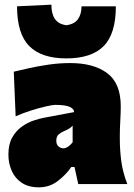

<svg xmlns="http://www.w3.org/2000/svg" viewBox="-20 -788 573 822"><path d="M147 14Q102 14 73 -5.5Q44 -25 30 -57Q16 -89 16 -126Q16 -170.5 32.2 -199.2Q48.5 -228 73 -245.5Q97.5 -263 123.5 -271.8Q149.5 -280.5 169 -284L297 -308Q298 -321 279.2 -330Q260.5 -339 216 -339Q205 -339 175.5 -332.2Q146 -325.5 110.8 -314.2Q75.5 -303 47 -290L39 -481Q64.5 -487 103 -495.8Q141.5 -504.5 187.2 -511.2Q233 -518 281 -518Q381 -518 439 -474.8Q497 -431.5 497 -333Q497 -307 495 -271.5Q493 -236 493 -212V-190Q493 -147.5 499 -99.8Q505 -52 525 0H315L299 -73H285Q265 -42.5 229 -14.2Q193 14 147 14ZM251 -153Q261.5 -153 272.2 -160.5Q283 -168 291 -179V-250Q285 -243.5 277.2 -238.2Q269.5 -233 253 -226Q242 -221.5 231.5 -212.8Q221 -204 221 -186Q221 -169 230.8 -161Q240.5 -153 251 -153ZM264 -538Q157.5 -538 105.2 -590.8Q53 -643.5 53 -761L200 -768Q200 -729 215.2 -706.8Q230.5 -684.5 264 -680Q298.5 -684.5 313.8 -706Q329 -727.5 329 -761H476Q476 -643.5 424 -590.8Q372 -538 264 -538Z"/></svg>

Font: Commissioner Flair Black
Style: Regular
Weight: 900
Designer: Kostas Bartsokas
Foundry: Kostas Bartsokas
Version: Version 1.000; ttfautohint (v1.8.3)